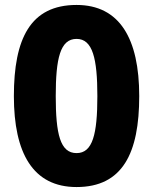

<svg xmlns="http://www.w3.org/2000/svg" viewBox="-20 -745 618 775"><path d="M542 -357C542 -589 463 -725 289 -725C102 -725 36 -588 36 -357C36 -127 113 10 289 10C475 10 542 -127 542 -357ZM205 -357C205 -509 223 -588 289 -588C354 -588 373 -509 373 -357C373 -203 354 -127 289 -127C223 -127 205 -204 205 -357Z"/></svg>

Font: Noto Sans Ethiopic ExtraBold
Style: Regular
Weight: 800
Designer: Monotype Design Team
Foundry: Monotype Imaging Inc.
Version: Version 2.102